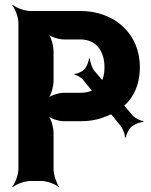

<svg xmlns="http://www.w3.org/2000/svg" viewBox="-20 -757 630 803"><path d="M534 -275 372 -464C364 -476 356 -501 356 -512H352C352 -501 342 -477 333 -467C323 -457 302 -448 292 -448V-444C301 -444 322 -432 330 -420L484 -231C494 -219 503 -194 503 -183L507 -182C507 -194 519 -218 531 -228C543 -238 568 -247 579 -247L580 -251C568 -251 544 -263 534 -275ZM247 -250H316C352 -250 384 -255 412 -266C500 -295 565 -360 565 -476C565 -509 559 -541 547 -570C510 -658 423 -711 316 -711H107C83 -711 46 -725 33 -737L31 -735C43 -722 57 -685 57 -661V-50C57 -26 43 11 31 24L33 26C46 14 83 0 107 0H154C178 0 214 14 225 26L227 24C217 11 204 -26 204 -50V-200C204 -224 193 -264 180 -276L178 -274C190 -261 227 -250 247 -250ZM417 -475C417 -403 378 -369 316 -369H247C227 -369 190 -358 178 -345L180 -343C193 -355 204 -395 204 -419V-542C204 -566 193 -606 180 -618L178 -616C190 -603 227 -592 247 -592H316C379 -592 417 -548 417 -475Z"/></svg>

Font: Asimov
Style: EdgeNar
Weight: 500
Designer: Google
Version: Version 2.000980: 2014